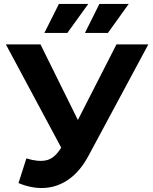

<svg xmlns="http://www.w3.org/2000/svg" viewBox="-20 -921 764 956"><path d="M72.1 -9.4 111.4 -132.3Q168.5 -114.5 208.4 -122.4Q248.2 -130.3 279.4 -177.6L313.4 -229.2L328 -245.8L559.9 -700H718.6L421.3 -146.5Q381.3 -71.3 326.5 -31.1Q271.6 9.2 206.9 14.4Q142.2 19.6 72.1 -9.4ZM325 -110.9 9.2 -700H181.6L413.8 -230.4ZM402.9 -757 474.8 -901.3H620.9L517.3 -757ZM200.9 -757 273.4 -901.3H419.5L315.3 -757Z"/></svg>

Font: Montserrat Thin
Style: Regular
Weight: 100
Designer: Julieta Ulanovsky
Foundry: Julieta Ulanovsky
Version: Version 9.000